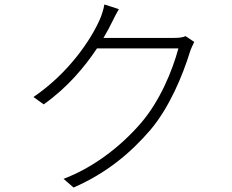

<svg xmlns="http://www.w3.org/2000/svg" viewBox="-20 -817 1040 861"><path d="M812 -655C800 -649 784 -647 759 -647H444C460 -674 474 -700 485 -723C492 -737 501 -756 513 -776L448 -797C445 -776 435 -747 429 -733C389 -640 288 -489 130 -382L176 -349C282 -424 359 -516 415 -600H780C753 -499 696 -362 611 -264C515 -153 392 -63 265 -15L310 24C456 -40 563 -128 655 -235C740 -336 799 -478 832 -585C835 -596 846 -618 851 -629Z"/></svg>

Font: Noto Sans CJK Light
Style: Regular
Weight: 300
Designer: Ryoko NISHIZUKA (kana & ideographs); Paul D. Hunt (Latin, Greek & Cyrillic); Wenlong ZHANG (bopomofo); Sandoll Communica
Foundry: Adobe Systems Incorporated
Version: Version 1.000;PS 1;hotconv 1.0.78;makeotf.lib2.5.61930